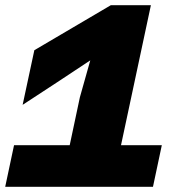

<svg xmlns="http://www.w3.org/2000/svg" viewBox="-38 -718 708 738"><path d="M196 0 269 -344 309 -486 182 -402 49 -315 94 -525 388 -698H542L393 0ZM-18 0 16 -160H584L550 0Z"/></svg>

Font: Azeret Mono Thin ExtraBold
Style: Italic
Weight: 800
Italic angle: -12°
Version: Version 1.002